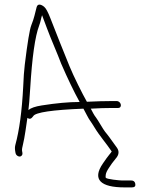

<svg xmlns="http://www.w3.org/2000/svg" viewBox="-20 -680 638 834"><path d="M77.5 -15 75.8 -25C74.9 -30.3 76.4 -40.3 80.3 -55C86.6 -78.7 95.3 -142.8 99 -168C112.9 -158 119.2 -169.4 124.7 -176C134.8 -191.9 207.3 -202.6 342.4 -208C347.1 -199.3 352 -190.2 356.9 -180.5C370.4 -154.1 372.5 -156.6 390.8 -125.9C410.8 -92.2 443.7 -54.5 465.3 -22C463.8 -19.3 459.9 -14.3 453.8 -7C447.7 0.3 438.8 12.7 427 30C378.5 100.3 418.1 134 520.8 134H552.8C564.5 134 569.5 129 567.8 119C566.2 109 560.3 104 550.3 104H510.3C500.5 104 443.8 98.7 439.3 92C438.4 90.7 438.5 86.2 439.4 78.7C440.4 71.1 445 61.2 453.2 49L466.4 29.5C469.4 25.2 474.7 18.3 482.5 9C497.1 -7.3 498.8 -23.3 487.5 -39C481 -48 481 -48 474.5 -57C462.6 -73.5 449.6 -92.3 436.6 -107.5C429.3 -116 404.7 -159.8 397.4 -168.9C387.9 -180.6 381.4 -195.1 374.4 -208C408 -210 439.5 -211 468.9 -211H492.9C513 -211 506.4 -241 486.9 -241H463.9C434.5 -241 399 -240 357.4 -238C338.3 -271.6 299.6 -348.8 281.8 -392.6C251.1 -468.1 228.9 -523.6 198.9 -600.7C188.4 -627.9 179.3 -644.6 171.6 -650.7C163.9 -656.9 157.1 -660 151.1 -660C145.1 -660 141.1 -656.2 139 -648.5C130.5 -616.9 129.5 -604.5 115.9 -570.2C108.8 -552.1 99.4 -495.3 87.7 -399.6C84.6 -374.7 82.3 -342.2 80.7 -302C75.2 -197.4 64 -113.9 46.9 -51.5C44.6 -43.2 44.3 -34.3 45.8 -25L47.5 -15C48.8 -7.1 57.1 0 65 0C72.9 0 78.8 -7.1 77.5 -15ZM103.4 -202C105.8 -218.7 108.4 -250 111.2 -296C119.4 -431.5 132.4 -522.4 150 -568.7C157 -587.1 157.7 -598.9 162.7 -614C166.2 -605.3 173.2 -586.6 183.7 -557.9C200.5 -511.9 230.7 -444.3 245.9 -403C274.7 -336.8 301.2 -281.8 325.4 -238L325.5 -237C279.2 -237 224.4 -232 161 -222C133 -217.6 113.7 -210.9 103.4 -202Z"/></svg>

Font: MewTooHand
Style: Lta
Weight: 400
Designer: Mew Too, Robert Jablonski
Version: Version 0.77